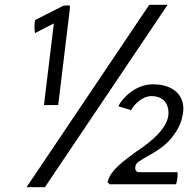

<svg xmlns="http://www.w3.org/2000/svg" viewBox="-20 -749 798 795"><path d="M433 12 432 14H709C713 2 717 -22 715 -36H556C543 -36 539 -47 540 -57C541 -66 546 -75 556 -81C600 -110 654 -130 695 -184C716 -211 729 -238 734 -262V-263C755 -337 713 -400 613 -400C538 -400 483 -338 470 -309L523 -293C533 -313 567 -351 607 -351C668 -351 681 -304 677 -271C671 -222 619 -170 544 -121C491 -82 441 -46 428 -3V-2C427 -1 424 3 426 3V6C426 8 432 11 433 12ZM162 -314H221L269 -710C270 -715 269 -720 269 -726C265 -727 260 -727 256 -726H244L137 -672C133 -670 128 -668 125 -665C122 -649 122 -627 125 -612L203 -652ZM166 26 674 -729H598L90 26Z"/></svg>

Font: Bluebird
Style: LiObl
Weight: 300
Designer: Jasper
Foundry: Cannot Into Space Fonts
Version: Version 0.98